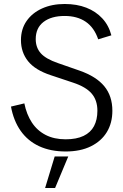

<svg xmlns="http://www.w3.org/2000/svg" viewBox="-20 -742 618 962"><path d="M309 17Q233 17 176 -9.5Q119 -36 83.5 -86.5Q48 -137 35 -208L102 -224Q113 -169 139.5 -128.5Q166 -88 208.5 -66Q251 -44 309 -44Q363 -44 398.5 -61Q434 -78 451 -110Q468 -142 468 -187Q468 -240 439 -273.5Q410 -307 346 -328L235 -365Q156 -391 120.5 -435.5Q85 -480 85 -541Q85 -596 113 -636.5Q141 -677 190.5 -699.5Q240 -722 304 -722Q365 -722 412.5 -703.5Q460 -685 492.5 -650Q525 -615 538 -565L472 -545Q452 -604 409.5 -633Q367 -662 304 -662Q237 -662 198 -632Q159 -602 159 -546Q159 -504 184 -475.5Q209 -447 270 -426L379 -388Q462 -359 502.5 -310Q543 -261 543 -187Q543 -126 515.5 -80.5Q488 -35 435.5 -9Q383 17 309 17ZM206 200 254 42H322L256 200Z"/></svg>

Font: TikTok Sans Light
Style: Regular
Weight: 300
Version: Version 4.000